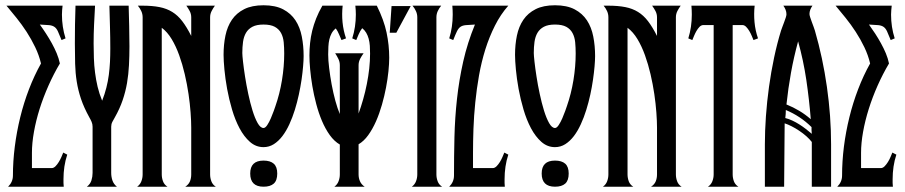

<svg xmlns="http://www.w3.org/2000/svg" viewBox="-20 -705 3419 725"><path d="M206.1 -465.3Q182.6 -425.8 163.1 -381.8Q143.6 -337.9 129.6 -293.7Q115.7 -249.5 108.2 -207Q100.6 -164.6 100.6 -127.9V-70.3H175.3Q182.6 -70.3 189.5 -77.1Q196.3 -84 202.1 -93.5Q208 -103 212.2 -113Q216.3 -123 218.8 -128.9L233.9 -121.1Q226.6 -99.1 223.1 -75.7Q219.7 -52.2 219.7 -28.8Q219.7 -21.5 219.7 -14.2Q219.7 -6.8 220.7 0H10.7Q28.8 -18.1 28.8 -42Q28.8 -95.7 35.9 -151.6Q43 -207.5 56.4 -262.2Q69.8 -316.9 89.6 -368.4Q109.4 -419.9 134.8 -465.3Q127.4 -496.6 113 -526.6Q98.6 -556.6 80.6 -584.5Q62.5 -612.3 42.5 -637.2Q22.5 -662.1 4.4 -683.6H216.3Q215.3 -675.3 214.6 -666.7Q213.9 -658.2 213.9 -649.9Q213.9 -626.5 217.3 -604Q220.7 -581.5 227.5 -560.1L212.4 -553.7Q204.1 -574.7 198.7 -586.4Q193.4 -598.1 185.5 -603.5Q177.7 -608.9 165.3 -610.1Q152.8 -611.3 130.4 -612.3Q142.1 -596.2 153.8 -578.1Q165.5 -560.1 175.8 -541.5Q186 -522.9 194.1 -503.7Q202.1 -484.4 206.1 -465.3Z M308.1 0Q320.8 -9.8 325.2 -23.7Q329.6 -37.6 329.6 -52.2V-226.6Q329.6 -236.3 325.9 -244.9Q322.3 -253.4 317.4 -261.7Q296.9 -298.8 285.9 -331.5Q274.9 -364.3 269.8 -396.7Q264.6 -429.2 263.7 -464.1Q262.7 -499 262.7 -540Q262.7 -575.7 263.2 -611.8Q263.7 -647.9 265.1 -683.6H338.9Q336.9 -647.9 335.2 -612.3Q333.5 -576.7 333.5 -541Q333.5 -513.2 334.5 -485.6Q335.4 -458 338.9 -430.9Q342.3 -403.8 348.6 -377.2Q355 -350.6 365.7 -324.7Q375.5 -349.6 381.6 -373.8Q387.7 -397.9 390.9 -422.1Q394 -446.3 395.3 -471.2Q396.5 -496.1 396.5 -522Q396.5 -563 395.3 -603.3Q394 -643.6 393.1 -683.6H465.8Q466.8 -645.5 467.8 -607.2Q468.8 -568.8 468.8 -529.8Q468.8 -493.2 467 -459Q465.3 -424.8 459.7 -391.8Q454.1 -358.9 443.1 -326.7Q432.1 -294.4 413.6 -261.7Q408.7 -253.4 404.3 -244.9Q399.9 -236.3 399.9 -226.6V-137.7V-139.2V-52.2Q399.9 -37.6 404.5 -23.7Q409.2 -9.8 421.4 0Z M679.7 0Q692.4 -8.3 697.3 -20.3Q702.1 -32.2 702.1 -46.4V-223.1Q702.1 -247.1 699.7 -280Q697.3 -313 691.9 -349.9Q686.5 -386.7 677.7 -424.6Q668.9 -462.4 656.7 -496.3Q644.5 -530.3 628.2 -557.4Q611.8 -584.5 590.8 -600.1V-46.4Q590.8 -33.2 595.5 -20.5Q600.1 -7.8 612.3 0H498Q509.3 -8.3 513.9 -20.8Q518.6 -33.2 518.6 -46.4V-639.6Q518.6 -652.3 513.4 -663.3Q508.3 -674.3 500.5 -683.6H517.6Q555.2 -683.6 582.3 -678.2Q609.4 -672.9 630.4 -659.9Q651.4 -647 668.2 -625Q685.1 -603 702.1 -569.3V-639.6Q702.1 -652.3 696.3 -663.3Q690.4 -674.3 683.6 -683.6H791.5Q784.7 -674.3 779.1 -663.3Q773.4 -652.3 773.4 -639.6V-46.4Q773.4 -33.2 778.1 -20.5Q782.7 -7.8 794.9 0Z M975.1 0Q924.8 0 924.8 -49.8Q924.8 -98.6 975.1 -98.6Q1000.5 -98.6 1013.7 -86.9Q1026.9 -75.2 1026.9 -49.8Q1026.9 -23.4 1013.7 -11.7Q1000.5 0 975.1 0ZM975.1 -685.1Q1020 -685.1 1049.3 -669.7Q1078.6 -654.3 1095.7 -628.2Q1112.8 -602.1 1119.6 -567.1Q1126.5 -532.2 1126.5 -493.2Q1126.5 -477.5 1124.5 -454.3Q1122.6 -431.2 1118.7 -404.1Q1114.7 -377 1108.4 -347.7Q1102.1 -318.4 1093.3 -290Q1084.5 -261.7 1072.8 -236.1Q1061 -210.4 1046.4 -191.2Q1031.7 -171.9 1013.9 -160.6Q996.1 -149.4 975.1 -149.4Q946.3 -149.4 923.8 -169.2Q901.4 -189 884.5 -220.7Q867.7 -252.4 856.2 -291.5Q844.7 -330.6 837.6 -369.4Q830.6 -408.2 827.4 -442.4Q824.2 -476.6 824.2 -498Q824.2 -536.6 831.3 -570.8Q838.4 -605 855.7 -630.4Q873 -655.8 902.1 -670.4Q931.2 -685.1 975.1 -685.1ZM1053.2 -502.9Q1053.2 -525.4 1051.3 -545.4Q1049.3 -565.4 1041.3 -580.3Q1033.2 -595.2 1017.6 -603.8Q1002 -612.3 975.1 -612.3Q949.2 -612.3 933.3 -604Q917.5 -595.7 908.9 -581.1Q900.4 -566.4 897.7 -546.9Q895 -527.3 895 -504.9Q895 -496.1 897.7 -471.7Q900.4 -447.3 905.3 -415.8Q910.2 -384.3 917.5 -350.1Q924.8 -315.9 933.6 -287.4Q942.4 -258.8 952.9 -240.2Q963.4 -221.7 975.1 -221.7Q981.9 -221.7 989.3 -232.9Q996.6 -244.1 1002.7 -258.3Q1008.8 -272.5 1013.7 -286.1Q1018.6 -299.8 1020 -304.2Q1036.1 -350.1 1044.7 -402.1Q1053.2 -454.1 1053.2 -502.9Z M1323.7 -649.9Q1323.7 -658.2 1323.2 -666.7Q1322.8 -675.3 1321.8 -683.6H1402.8Q1429.7 -629.4 1439.7 -582Q1449.7 -534.7 1449.7 -486.8Q1449.7 -465.3 1446.8 -436Q1443.8 -406.7 1437.7 -374.5Q1431.6 -342.3 1422.1 -309.1Q1412.6 -275.9 1399.7 -246.6Q1386.7 -217.3 1370.4 -194.6Q1354 -171.9 1334 -160.2V-46.4Q1334 -32.2 1339.4 -20.3Q1344.7 -8.3 1356.9 0H1242.7Q1253.9 -8.3 1258.5 -20.8Q1263.2 -33.2 1263.2 -46.4V-159.2Q1242.2 -171.4 1225.3 -194.8Q1208.5 -218.3 1195.8 -248.3Q1183.1 -278.3 1174.1 -312.5Q1165 -346.7 1159.4 -380.1Q1153.8 -413.6 1151.1 -443.6Q1148.4 -473.6 1148.4 -495.6Q1148.4 -519.5 1150.9 -542.7Q1153.3 -565.9 1158.9 -588.9Q1164.6 -611.8 1173.8 -635.3Q1183.1 -658.7 1197.3 -683.6H1273.9Q1270.5 -652.8 1273.4 -621.3Q1276.4 -589.8 1286.6 -560.1L1269.5 -553.7Q1266.1 -561 1260.7 -574.2Q1255.4 -587.4 1248 -597.7Q1238.3 -590.3 1232.4 -579.6Q1226.6 -568.8 1223.6 -556.2Q1220.7 -543.5 1220 -529.1Q1219.2 -514.6 1219.2 -499.5Q1219.2 -478 1222.9 -447.8Q1226.6 -417.5 1232.4 -385.7Q1238.3 -354 1246.3 -324.5Q1254.4 -294.9 1263.2 -274.4V-459Q1263.2 -471.2 1257.8 -482.4Q1252.4 -493.7 1245.6 -503.9H1353Q1345.7 -494.1 1339.8 -482.7Q1334 -471.2 1334 -459V-276.4Q1343.3 -301.8 1351.3 -330.1Q1359.4 -358.4 1365.2 -387.9Q1371.1 -417.5 1374.3 -446.5Q1377.4 -475.6 1377.4 -502.4Q1377.4 -517.6 1376.5 -532Q1375.5 -546.4 1372.1 -558.8Q1368.7 -571.3 1362.8 -581.3Q1356.9 -591.3 1347.7 -598.6Q1339.8 -588.4 1334 -574.7Q1328.1 -561 1325.2 -553.7L1310.1 -560.1Q1316.9 -581.5 1320.3 -604Q1323.7 -626.5 1323.7 -649.9Z M1555.7 -639.6Q1555.7 -652.3 1550.5 -663.3Q1545.4 -674.3 1537.6 -683.6H1646Q1638.2 -674.3 1633.1 -663.3Q1627.9 -652.3 1627.9 -639.6V-46.4Q1627.9 -33.2 1632.6 -20.5Q1637.2 -7.8 1649.4 0H1535.2Q1546.4 -8.3 1551 -20.8Q1555.7 -33.2 1555.7 -46.4ZM1458.5 -682.1H1530.8L1476.6 -581.5H1451.7Z M1899.4 -683.6Q1870.1 -650.4 1848.9 -608.2Q1827.6 -565.9 1812.7 -518.6Q1797.9 -471.2 1788.8 -420.2Q1779.8 -369.1 1774.7 -318.4Q1769.5 -267.6 1767.8 -219Q1766.1 -170.4 1766.1 -127.9V-70.3H1840.8Q1848.1 -70.3 1855 -77.1Q1861.8 -84 1867.7 -93.5Q1873.5 -103 1877.7 -113Q1881.8 -123 1884.3 -128.9L1899.4 -121.1Q1892.1 -99.1 1888.7 -75.7Q1885.3 -52.2 1885.3 -28.8Q1885.3 -21.5 1885.3 -14.2Q1885.3 -6.8 1886.2 0H1676.3Q1694.3 -18.1 1694.3 -42Q1694.3 -115.2 1696 -187.7Q1697.8 -260.3 1705.6 -331.5Q1713.4 -402.8 1729.2 -473.1Q1745.1 -543.5 1773.4 -612.3Q1751.5 -611.3 1738.8 -610.1Q1726.1 -608.9 1718.5 -603.5Q1710.9 -598.1 1705.3 -586.4Q1699.7 -574.7 1691.4 -553.7L1676.3 -560.1Q1689.5 -602.5 1689.5 -649.9Q1689.5 -666.5 1688 -683.6H1899.4Z M2075.7 0Q2025.4 0 2025.4 -49.8Q2025.4 -98.6 2075.7 -98.6Q2101.1 -98.6 2114.3 -86.9Q2127.4 -75.2 2127.4 -49.8Q2127.4 -23.4 2114.3 -11.7Q2101.1 0 2075.7 0ZM2075.7 -685.1Q2120.6 -685.1 2149.9 -669.7Q2179.2 -654.3 2196.3 -628.2Q2213.4 -602.1 2220.2 -567.1Q2227.1 -532.2 2227.1 -493.2Q2227.1 -477.5 2225.1 -454.3Q2223.1 -431.2 2219.2 -404.1Q2215.3 -377 2209 -347.7Q2202.6 -318.4 2193.8 -290Q2185.1 -261.7 2173.3 -236.1Q2161.6 -210.4 2147 -191.2Q2132.3 -171.9 2114.5 -160.6Q2096.7 -149.4 2075.7 -149.4Q2046.9 -149.4 2024.4 -169.2Q2002 -189 1985.1 -220.7Q1968.3 -252.4 1956.8 -291.5Q1945.3 -330.6 1938.2 -369.4Q1931.2 -408.2 1928 -442.4Q1924.8 -476.6 1924.8 -498Q1924.8 -536.6 1931.9 -570.8Q1939 -605 1956.3 -630.4Q1973.6 -655.8 2002.7 -670.4Q2031.7 -685.1 2075.7 -685.1ZM2153.8 -502.9Q2153.8 -525.4 2151.9 -545.4Q2149.9 -565.4 2141.8 -580.3Q2133.8 -595.2 2118.2 -603.8Q2102.5 -612.3 2075.7 -612.3Q2049.8 -612.3 2033.9 -604Q2018.1 -595.7 2009.5 -581.1Q2001 -566.4 1998.3 -546.9Q1995.6 -527.3 1995.6 -504.9Q1995.6 -496.1 1998.3 -471.7Q2001 -447.3 2005.9 -415.8Q2010.7 -384.3 2018.1 -350.1Q2025.4 -315.9 2034.2 -287.4Q2043 -258.8 2053.5 -240.2Q2064 -221.7 2075.7 -221.7Q2082.5 -221.7 2089.8 -232.9Q2097.2 -244.1 2103.3 -258.3Q2109.4 -272.5 2114.3 -286.1Q2119.1 -299.8 2120.6 -304.2Q2136.7 -350.1 2145.3 -402.1Q2153.8 -454.1 2153.8 -502.9Z M2438.5 0Q2451.2 -8.3 2456.1 -20.3Q2460.9 -32.2 2460.9 -46.4V-223.1Q2460.9 -247.1 2458.5 -280Q2456.1 -313 2450.7 -349.9Q2445.3 -386.7 2436.5 -424.6Q2427.7 -462.4 2415.5 -496.3Q2403.3 -530.3 2387 -557.4Q2370.6 -584.5 2349.6 -600.1V-46.4Q2349.6 -33.2 2354.2 -20.5Q2358.9 -7.8 2371.1 0H2256.8Q2268.1 -8.3 2272.7 -20.8Q2277.3 -33.2 2277.3 -46.4V-639.6Q2277.3 -652.3 2272.2 -663.3Q2267.1 -674.3 2259.3 -683.6H2276.4Q2314 -683.6 2341.1 -678.2Q2368.2 -672.9 2389.2 -659.9Q2410.2 -647 2427 -625Q2443.8 -603 2460.9 -569.3V-639.6Q2460.9 -652.3 2455.1 -663.3Q2449.2 -674.3 2442.4 -683.6H2550.3Q2543.5 -674.3 2537.8 -663.3Q2532.2 -652.3 2532.2 -639.6V-46.4Q2532.2 -33.2 2536.9 -20.5Q2541.5 -7.8 2553.7 0Z M2653.3 0Q2665 -7.8 2669.9 -20.5Q2674.8 -33.2 2674.8 -46.4V-610.4H2636.2Q2627.9 -610.4 2621.3 -603.5Q2614.7 -596.7 2609.6 -587.6Q2604.5 -578.6 2600.6 -569.1Q2596.7 -559.6 2594.2 -553.7L2579.1 -560.1Q2592.3 -602.5 2592.3 -649.9Q2592.3 -666.5 2590.8 -683.6H2829.6Q2826.2 -652.8 2829.1 -621.3Q2832 -589.8 2842.3 -560.1L2825.2 -553.7Q2822.8 -559.6 2818.8 -569.1Q2814.9 -578.6 2809.6 -587.6Q2804.2 -596.7 2797.6 -603.5Q2791 -610.4 2783.2 -610.4H2746.6V-46.4Q2746.6 -33.2 2751.2 -20.5Q2755.9 -7.8 2768.1 0Z M3047.9 -683.6Q3043 -676.8 3039.8 -668.7Q3036.6 -660.6 3036.6 -652.3Q3036.6 -647.9 3039.3 -639.6Q3042 -631.3 3045.4 -622.1Q3048.8 -612.8 3052.2 -603.8Q3055.7 -594.7 3057.1 -589.4Q3086.9 -486.8 3102.5 -376.7Q3118.2 -266.6 3118.2 -160.2V0H3045.4V-168.9Q3037.1 -179.7 3024.7 -190.7Q3012.2 -201.7 2998 -211.2Q2983.9 -220.7 2969.5 -228Q2955.1 -235.4 2942.9 -239.3Q2942.9 -178.7 2941.9 -119.6Q2940.9 -60.5 2940.9 0H2868.2V-160.2Q2868.2 -210 2872.1 -265.4Q2876 -320.8 2883.8 -377.2Q2891.6 -433.6 2903.1 -487.8Q2914.6 -542 2929.2 -589.4Q2930.7 -594.2 2934.1 -603Q2937.5 -611.8 2940.9 -621.1Q2944.3 -630.4 2947 -638.4Q2949.7 -646.5 2949.7 -650.9Q2949.7 -660.2 2946.3 -668.5Q2942.9 -676.8 2938 -683.6ZM3041.5 -254.9Q3035.6 -329.1 3024.7 -403.1Q3013.7 -477.1 2993.7 -548.8Q2977.5 -489.7 2966.8 -430.4Q2956.1 -371.1 2949.7 -310.5Q2975.1 -300.3 2998 -286.6Q3021 -272.9 3041.5 -254.9ZM2947.3 -289.6Q2947.3 -282.2 2946.8 -274.4Q2946.3 -266.6 2945.3 -259.3Q2959 -255.9 2972.4 -249.5Q2985.8 -243.2 2998.5 -235.1Q3011.2 -227.1 3022.9 -218Q3034.7 -209 3045.4 -199.7Q3044.4 -206.1 3044.4 -212.6Q3044.4 -219.2 3044.4 -225.1Q3002.4 -266.6 2947.3 -289.6Z M3336.9 -465.3Q3313.5 -425.8 3293.9 -381.8Q3274.4 -337.9 3260.5 -293.7Q3246.6 -249.5 3239 -207Q3231.4 -164.6 3231.4 -127.9V-70.3H3306.2Q3313.5 -70.3 3320.3 -77.1Q3327.1 -84 3333 -93.5Q3338.9 -103 3343 -113Q3347.2 -123 3349.6 -128.9L3364.7 -121.1Q3357.4 -99.1 3354 -75.7Q3350.6 -52.2 3350.6 -28.8Q3350.6 -21.5 3350.6 -14.2Q3350.6 -6.8 3351.6 0H3141.6Q3159.7 -18.1 3159.7 -42Q3159.7 -95.7 3166.7 -151.6Q3173.8 -207.5 3187.3 -262.2Q3200.7 -316.9 3220.5 -368.4Q3240.2 -419.9 3265.6 -465.3Q3258.3 -496.6 3243.9 -526.6Q3229.5 -556.6 3211.4 -584.5Q3193.4 -612.3 3173.3 -637.2Q3153.3 -662.1 3135.3 -683.6H3347.2Q3346.2 -675.3 3345.5 -666.7Q3344.7 -658.2 3344.7 -649.9Q3344.7 -626.5 3348.1 -604Q3351.6 -581.5 3358.4 -560.1L3343.3 -553.7Q3335 -574.7 3329.6 -586.4Q3324.2 -598.1 3316.4 -603.5Q3308.6 -608.9 3296.1 -610.1Q3283.7 -611.3 3261.2 -612.3Q3272.9 -596.2 3284.7 -578.1Q3296.4 -560.1 3306.6 -541.5Q3316.9 -522.9 3325 -503.7Q3333 -484.4 3336.9 -465.3Z"/></svg>

Font: XAYAX
Style: Regular
Weight: 400
Designer: Peter Wiegel
Foundry: Peter Wiegel
Version: Version 1.000 2009 initial release